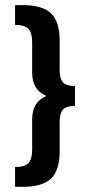

<svg xmlns="http://www.w3.org/2000/svg" viewBox="-20 -720 338 740"><path d="M38.1 0V-76.2Q75.2 -76.2 89.6 -91.3Q104 -106.4 104 -144V-259.8Q104 -326.7 157.2 -349.1V-351.1Q104 -373.5 104 -439.9V-556.2Q104 -593.8 89.6 -608.9Q75.2 -624 38.1 -624V-700.2H68.8Q143.6 -700.2 176.8 -668.5Q210 -636.7 210 -562V-450.2Q210 -416.5 223.1 -402.3Q236.3 -388.2 269 -388.2V-312Q236.3 -312 223.1 -297.9Q210 -283.7 210 -250V-138.2Q210 -63.5 176.8 -31.7Q143.6 0 68.8 0Z"/></svg>

Font: BaseOne
Style: Regular
Weight: 400
Designer: Domenico Catapano
Foundry: Design by Basse
Version: Version 1.000;PS 001.001;hotconv 1.0.56